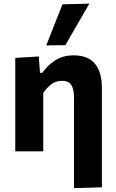

<svg xmlns="http://www.w3.org/2000/svg" viewBox="-20 -808 618 1025"><path d="M375 196.5V-288Q375 -331.5 360.8 -354Q346.5 -376.5 310 -376.5Q277.5 -376.5 253 -357.5Q228.5 -338.5 211 -311.5V0H61.5V-499L187 -506.5L193.5 -419.5H206Q231.5 -456.5 272.8 -484.5Q314 -512.5 373.5 -512.5Q524 -512.5 524 -336V192ZM227 -565.5Q248.5 -620.5 270.2 -675.5Q292 -730.5 313.5 -785L457 -788.5Q424 -731.5 392 -676.2Q360 -621 329 -567Z"/></svg>

Font: Commissioner
Style: Bold
Weight: 700
Designer: Kostas Bartsokas
Foundry: Kostas Bartsokas
Version: Version 1.000; ttfautohint (v1.8.3)